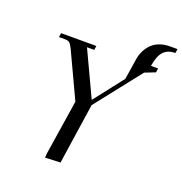

<svg xmlns="http://www.w3.org/2000/svg" viewBox="-148 -974 1049 1107"><g transform="rotate(20 376.5 -420.5)"><path d="M86.9 -676.8 90.8 -702.1H307.1L303.2 -676.8H258.8L388.2 -400.9L528.8 -581.1L548.8 -709Q552.7 -734.9 563.5 -757.8Q574.2 -780.8 592.5 -801Q610.8 -821.3 640.6 -833.3Q670.4 -845.2 708 -845.2H752.9L749 -819.8Q702.6 -819.8 677.2 -792.5Q651.9 -765.1 642.1 -702.1H686L682.1 -676.8L618.2 -651.9L397.9 -372.1L342.8 0L249 3.9L251 -22L303.2 -358.9L172.9 -637.2Q161.6 -660.2 152.6 -668.5Q143.6 -676.8 122.1 -676.8Z"/></g></svg>

Font: Dihjauti
Style: Bold Italic
Weight: 700
Italic angle: -9°
Designer: T. Christopher White
Version: Version 3.0.0